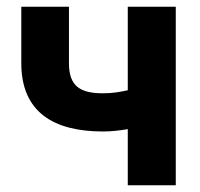

<svg xmlns="http://www.w3.org/2000/svg" viewBox="-20 -548 593 568"><path d="M285 -272C217 -272 184 -293 184 -361V-528H43V-361C43 -216 139 -159 285 -159C310 -159 335 -162 358 -166V0H500V-528H358V-281C335 -276 313 -272 285 -272Z"/></svg>

Font: Asimov
Style: Regular
Weight: 500
Designer: Google
Version: Version 2.000980; 2014